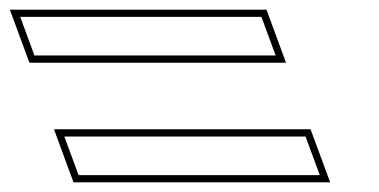

<svg xmlns="http://www.w3.org/2000/svg" viewBox="-210 -545 785 398"><path d="M-7.1 -182H-47.1L-76.6 -262H-36.6H383.4H423.4L452.9 -182H412.9ZM-98.6 -430H-138.6L-168.1 -510H-128.1H291.9H331.9L361.4 -430H321.4ZM-57.6 -167H474.4L433.8 -277H-98.1ZM-149 -415H382.9L342.4 -525H-189.6Z"/></svg>

Font: Nordica Plus
Style: NordicaClassicLightOpOblOl
Weight: 300
Version: Version 1.01